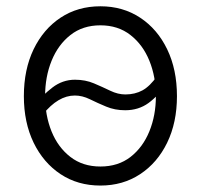

<svg xmlns="http://www.w3.org/2000/svg" viewBox="-20 -573 633 605"><path d="M296.4 11.7Q225.1 11.7 170.9 -24.2Q116.7 -60.1 85.9 -123.5Q55.2 -187 55.2 -270Q55.2 -354 85.9 -417.7Q116.7 -481.4 170.9 -517.3Q225.1 -553.2 296.4 -553.2Q367.2 -553.2 421.6 -517.3Q476.1 -481.4 506.8 -417.7Q537.6 -354 537.6 -270Q537.6 -187 506.8 -123.5Q476.1 -60.1 421.6 -24.2Q367.2 11.7 296.4 11.7ZM296.4 -48.3Q352.5 -48.3 391.4 -78.6Q430.2 -108.9 450.7 -159.2Q471.2 -209.5 471.2 -270Q471.2 -331.1 450.7 -381.6Q430.2 -432.1 391.1 -462.6Q352.1 -493.2 296.4 -493.2Q240.7 -493.2 201.9 -462.6Q163.1 -432.1 142.6 -381.6Q122.1 -331.1 122.1 -270Q122.1 -209.5 142.3 -159.2Q162.6 -108.9 201.7 -78.6Q240.7 -48.3 296.4 -48.3ZM115.2 -212.4 85.4 -237.3Q112.8 -272.5 145 -297.1Q177.2 -321.8 216.3 -321.8Q249 -321.8 276.1 -310.3Q303.2 -298.8 327.4 -287.1Q351.6 -275.4 375 -275.4Q405.3 -275.4 429 -288.3Q452.6 -301.3 475.1 -333.5L506.3 -311.5Q479 -271 447.8 -248.3Q416.5 -225.6 374.5 -225.6Q341.8 -225.6 314.5 -237.1Q287.1 -248.5 263.2 -260.3Q239.3 -272 215.8 -272Q163.1 -272 115.2 -212.4Z"/></svg>

Font: Inter Light
Style: Regular
Weight: 300
Designer: Rasmus Andersson
Foundry: rsms
Version: Version 4.000;git-a52131595